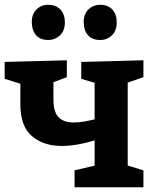

<svg xmlns="http://www.w3.org/2000/svg" viewBox="-20 -793 656 813"><path d="M66.3 -463.3 102.3 -427 -0.3 -459.3V-530.7L263 -537.7V-466.3L176.3 -433.7L206.3 -463.3V-371.7Q206.3 -318.7 228 -296.5Q249.7 -274.3 292.7 -274.3Q315 -274.3 342.8 -279.5Q370.7 -284.7 403.7 -293.3L380.7 -266.7V-463.3L402.7 -435.7L324 -459.3V-530.7L587.3 -537.7V-466.3L493.3 -433.7L520.7 -463.3V-70.3L493.7 -100.3L587.3 -71.7V0H295.7V-71.7L403.7 -97L380.7 -70.3V-241.3L403.7 -206Q359.3 -191 318.3 -183Q277.3 -175 242 -175Q163.3 -175 114.8 -217Q66.3 -259 66.3 -350ZM404 -623.7Q371 -623.7 353 -643.3Q335 -663 334.3 -698Q333.7 -732.7 354.2 -752.7Q374.7 -772.7 404 -772.7Q437 -772.7 455.7 -752.7Q474.3 -732.7 474.3 -698Q474.3 -663 453.8 -643.3Q433.3 -623.7 404 -623.7ZM183.7 -623.7Q151.3 -623.7 133.3 -643.3Q115.3 -663 114.7 -698Q114 -732.7 134.2 -752.7Q154.3 -772.7 183.7 -772.7Q216.7 -772.7 235.7 -752.7Q254.7 -732.7 254.7 -698Q254.7 -663 233.8 -643.3Q213 -623.7 183.7 -623.7Z"/></svg>

Font: Bitter Thin
Style: Regular
Weight: 100
Designer: Sol Matas, and Bitter project Authors
Foundry: Sol Matas
Version: Version 2.002